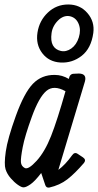

<svg xmlns="http://www.w3.org/2000/svg" viewBox="-20 -845 444 869"><path d="M291.5 -487.8Q295.4 -511.2 314.5 -511.2L337.4 -512.2Q374 -511.2 364.3 -476.1L244.1 -76.2Q275.4 -99.1 306.2 -142.1Q317.4 -158.2 331.1 -148.9L355.5 -132.8Q371.1 -122.1 360.4 -107.9Q319.3 -60.1 284.9 -33.4Q250.5 -6.8 203.1 3.9Q189.5 5.9 185.1 -6.8L166.5 -62Q138.2 -24.9 118.2 -11Q98.1 2.9 87.4 2.9H85.4Q77.1 2.9 60.8 -8.5Q44.4 -20 28.3 -38.6Q12.2 -57.1 5.1 -79.1Q-2 -101.1 6.1 -158.9Q14.2 -216.8 51.8 -320.8Q89.4 -424.8 128.9 -465.8Q168.5 -506.8 228 -505.9Q261.2 -505.9 291.5 -487.8ZM276.4 -432.1Q223.1 -461.9 189.7 -433.3Q156.2 -404.8 124.3 -316.9Q92.3 -229 82.8 -179Q73.2 -128.9 74.7 -110.8Q76.2 -92.8 92.3 -84.5Q108.4 -76.2 145.8 -117.2Q183.1 -158.2 211.2 -229.5Q239.3 -300.8 276.4 -432.1ZM248.5 -757.8Q218.3 -731 213.4 -695.3Q208.5 -659.7 219.5 -639.9Q230.5 -620.1 254.9 -614.5Q279.3 -608.9 302.7 -625.5Q326.2 -642.1 336.7 -675.5Q347.2 -709 336.2 -736.3Q325.2 -763.7 299.3 -770.8Q273.4 -777.8 248.5 -757.8ZM402.3 -695.8Q392.6 -626 349.9 -592.5Q307.1 -559.1 254.2 -562Q201.2 -564.9 171.1 -604.5Q141.1 -644 149.7 -698Q158.2 -752 196.8 -788.3Q235.4 -824.7 288.8 -824.7Q342.3 -824.7 375.7 -785.9Q409.2 -747.1 402.3 -695.8Z"/></svg>

Font: Allan
Style: Regular
Weight: 400
Designer: Anton Koovit
Foundry: Anton Koovit
Version: Version 1.002